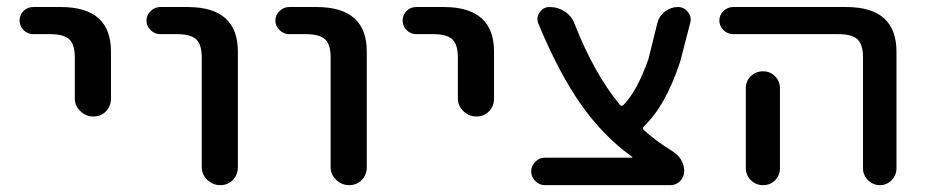

<svg xmlns="http://www.w3.org/2000/svg" viewBox="-20 -540 2702 560"><path d="M77.1 -440.4Q60.5 -440.4 48.8 -452.1Q37.1 -463.9 37.1 -480Q37.1 -496.1 48.3 -507.8Q59.6 -519.5 77.1 -519.5H157.2Q304.7 -519.5 303.7 -387.7V-252.9Q303.7 -230.5 289.1 -215.3Q274.4 -200.2 252.4 -200.2Q230.5 -200.2 214.4 -215.8Q198.2 -231.4 198.2 -252.9V-372.1Q198.2 -410.2 182.1 -425.3Q166 -440.4 126 -440.4Z M447.3 -440.4Q431.6 -440.4 419.4 -452.1Q407.2 -463.9 407.2 -480Q407.2 -496.1 419.4 -507.8Q431.6 -519.5 447.3 -519.5H527.3Q674.8 -519.5 673.8 -387.7V-52.7Q673.8 -30.3 659.2 -15.1Q644.5 0 622.6 0Q600.6 0 584.5 -15.6Q568.4 -31.2 568.4 -52.7V-372.1Q568.4 -410.2 552.2 -425.3Q536.1 -440.4 496.1 -440.4Z M823.2 -440.4Q807.6 -440.4 795.4 -452.1Q783.2 -463.9 783.2 -480Q783.2 -496.1 795.4 -507.8Q807.6 -519.5 823.2 -519.5H903.3Q1050.8 -519.5 1049.8 -387.7V-52.7Q1049.8 -30.3 1035.2 -15.1Q1020.5 0 998.5 0Q976.6 0 960.4 -15.6Q944.3 -31.2 944.3 -52.7V-372.1Q944.3 -410.2 928.2 -425.3Q912.1 -440.4 872.1 -440.4Z M1194.3 -440.4Q1177.7 -440.4 1166 -452.1Q1154.3 -463.9 1154.3 -480Q1154.3 -496.1 1165.5 -507.8Q1176.8 -519.5 1194.3 -519.5H1274.4Q1421.9 -519.5 1420.9 -387.7V-252.9Q1420.9 -230.5 1406.2 -215.3Q1391.6 -200.2 1369.6 -200.2Q1347.7 -200.2 1331.5 -215.8Q1315.4 -231.4 1315.4 -252.9V-372.1Q1315.4 -410.2 1299.3 -425.3Q1283.2 -440.4 1243.2 -440.4Z M1569.3 0Q1552.7 0 1541 -12.2Q1529.3 -24.4 1529.3 -40Q1529.3 -55.7 1541 -67.9Q1552.7 -80.1 1569.3 -80.1H1823.2Q1824.2 -80.1 1824.2 -81.1Q1824.2 -83 1823.2 -83Q1741.2 -141.6 1676.3 -232.9Q1611.3 -324.2 1550.8 -469.7Q1543 -487.3 1553.7 -503.4Q1564.5 -519.5 1583 -519.5Q1607.4 -519.5 1627.4 -506.3Q1647.5 -493.2 1656.2 -469.7Q1711.9 -327.1 1787.1 -235.4Q1793 -227.5 1799.8 -235.4Q1837.9 -274.4 1871.1 -367.2L1897.5 -473.6Q1902.3 -493.2 1919.4 -506.3Q1936.5 -519.5 1957 -519.5Q1974.6 -519.5 1986.3 -505.4Q1998 -491.2 1993.2 -473.6L1963.9 -360.4Q1921.9 -232.4 1858.4 -171.9Q1851.6 -165 1858.4 -160.2Q1892.6 -128.9 1940.4 -99.6Q1975.6 -77.1 1975.6 -40Q1975.6 -24.4 1963.9 -12.2Q1952.1 0 1935.5 0Z M2155.3 -282.2Q2155.3 -303.7 2169.9 -317.9Q2184.6 -332 2205.6 -332Q2226.6 -332 2240.7 -317.4Q2254.9 -302.7 2254.9 -282.2V-99.6V-49.8Q2254.9 -28.3 2240.7 -14.2Q2226.6 0 2205.6 0Q2184.6 0 2169.9 -14.6Q2155.3 -29.3 2155.3 -49.8V-99.6ZM2118.2 -440.4Q2102.5 -440.4 2090.3 -452.1Q2078.1 -463.9 2078.1 -480Q2078.1 -496.1 2090.3 -507.8Q2102.5 -519.5 2118.2 -519.5H2448.2Q2595.7 -519.5 2594.7 -387.7V-48.8Q2594.7 -29.3 2580.6 -14.6Q2566.4 0 2546.4 0Q2526.4 0 2511.7 -14.6Q2497.1 -29.3 2497.1 -48.8V-372.1Q2497.1 -410.2 2481 -425.3Q2464.8 -440.4 2424.8 -440.4Z"/></svg>

Font: Rounded Mgen+ 2p medium
Style: Regular
Weight: 500
Designer: [Source Han Sans]
Ryoko NISHIZUKA  (kana & ideographs); Paul D. Hunt (Latin, Greek & Cyrillic); Wenlong ZHANG  (bopomofo
Version: Version 1.059.20150602